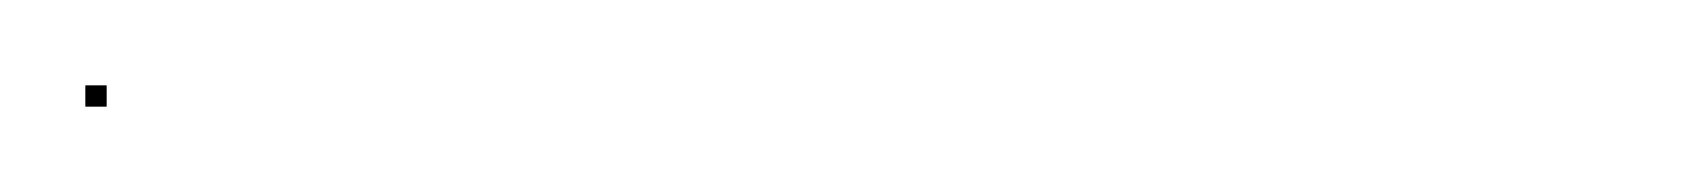

<svg xmlns="http://www.w3.org/2000/svg" viewBox="-22 -23 397 45"><path d="M-2 2V-3H3V2Z"/></svg>

Font: FRB American Cursive Just Beginnings
Style: Italic
Weight: 400
Italic angle: -25°
Version: Version 2.0;Modular Font Editor K font №1